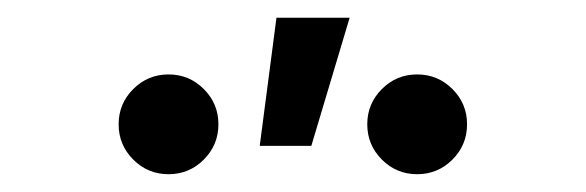

<svg xmlns="http://www.w3.org/2000/svg" viewBox="-20 -814 665 218"><path d="M274.9 -648.4 293.9 -793.9H377L333.5 -648.4ZM171.4 -616.2Q147.9 -616.2 131.3 -632.8Q114.7 -649.4 114.7 -672.9Q114.7 -696.3 131.3 -712.9Q147.9 -729.5 171.4 -729.5Q194.8 -729.5 211.4 -712.9Q228 -696.3 228 -672.9Q228 -649.4 211.4 -632.8Q194.8 -616.2 171.4 -616.2ZM453.6 -616.2Q430.2 -616.2 413.6 -632.8Q397 -649.4 397 -672.9Q397 -696.3 413.6 -712.9Q430.2 -729.5 453.6 -729.5Q477.1 -729.5 493.7 -712.9Q510.3 -696.3 510.3 -672.9Q510.3 -649.4 493.7 -632.8Q477.1 -616.2 453.6 -616.2Z"/></svg>

Font: Inter Display
Style: Regular
Weight: 400
Designer: Rasmus Andersson
Foundry: rsms
Version: Version 4.001;git-9221beed3